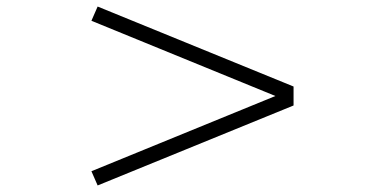

<svg xmlns="http://www.w3.org/2000/svg" viewBox="-20 -552 1133 587"><path d="M278.5 15 259.5 -28.5 822 -258.5 259.5 -488.5 278.5 -532 877.5 -287.5V-229.5Z"/></svg>

Font: Trispace Expanded ExtraLight
Style: Regular
Weight: 200
Width: 7
Designer: Tyler Finck
Foundry: Etcetera Type Company
Version: Version 1.210; ttfautohint (v1.8.3)